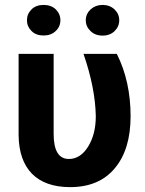

<svg xmlns="http://www.w3.org/2000/svg" viewBox="-20 -746 586 776"><path d="M224.1 -664.1C224.1 -681.2 217.8 -695.8 205.6 -708C192.9 -720.2 176.3 -726.1 156.2 -726.1C136.2 -726.1 119.6 -720.2 107.4 -708C95.2 -695.8 88.9 -681.2 88.9 -664.1C88.9 -647 95.2 -632.8 107.4 -620.6C119.6 -608.4 136.2 -602.5 156.2 -602.5C176.3 -602.5 192.4 -608.4 205.1 -620.6C217.8 -632.3 224.1 -647 224.1 -664.1ZM326.7 -664.1C326.7 -647 333 -632.8 345.7 -620.6C357.9 -608.4 374.5 -602.1 394.5 -602.1C414.6 -602.1 431.2 -608.4 443.4 -620.6C455.6 -632.8 461.9 -647 461.9 -664.1C461.9 -681.2 455.6 -695.8 442.9 -708C429.7 -720.2 413.6 -726.1 394.5 -726.1C375.5 -726.1 359.9 -720.2 346.7 -708.5C333.5 -696.3 326.7 -681.6 326.7 -664.1ZM55.2 -528.3V-199.7C56.6 -64.9 127.9 10.3 263.2 10.3C341.8 10.3 401.9 -15.1 444.3 -66.4C486.8 -117.2 507.8 -187 507.8 -276.4C507.8 -370.1 489.3 -454.1 452.1 -528.3H317.4C349.1 -437 365.7 -353 367.2 -276.4C367.2 -228 356.9 -187 336.4 -153.8C315.4 -120.1 289.6 -103.5 258.3 -103.5C217.3 -103.5 196.8 -137.2 196.8 -205.1V-528.3Z"/></svg>

Font: Roboto
Style: Bold
Weight: 700
Designer: Google
Version: Version 2.137; 2017